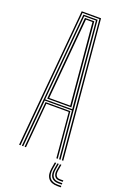

<svg xmlns="http://www.w3.org/2000/svg" viewBox="-177 -853 678 1046"><g transform="rotate(20 162.5 -330.0)"><path d="M32 0 104 -800H216L288 0H280L209 -793H111L40 0ZM64 0 88 -267.5H232L256 0H248L225 -260.5H95L72 0ZM48 0 119 -786H201L272 0H264L239 -274H81L56 0ZM81 -281H238L218 -506.8L194 -779H126L101.5 -506.8ZM90 -288.5 109.5 -506.8 133 -772H187L210.5 -506.8L230 -288.5ZM99 -295.5H221L202.2 -506.8L179 -765H141L118 -506.8ZM256 24 250 59.5Q244 95.5 258.1 114Q272.2 132.5 305 132.5H325V140.5H305Q268 140.5 251.8 119.6Q235.5 98.8 242 59.5L248 24ZM286 24 280 59.5Q276.8 79.2 283.2 89.9Q289.8 100.5 305 100.5H325V108.5H305Q286 108.5 277.1 95.6Q268.2 82.8 272 59.5L278 24ZM271 24 265 59.5Q260.2 87.8 270.5 102.1Q280.8 116.5 305 116.5H325V124.5H305Q276.8 124.5 264.2 107.8Q251.8 91 257 59.5L263 24Z"/></g></svg>

Font: Big Shoulders Inline Text Thin Thin
Style: Regular
Weight: 250
Version: Version 2.002